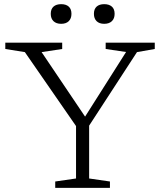

<svg xmlns="http://www.w3.org/2000/svg" viewBox="-20 -903 779 923"><path d="M99.5 -652.5 5.5 -667.5V-698H279V-667.5L180 -652.5L398 -329H380.5L586 -653L488 -667.5V-698H724V-667.5L638.5 -652.5L408.5 -299V-45L508.5 -30.5V0H245.5V-30.5L345.5 -45V-297ZM274 -788.5Q250.5 -788.5 237.2 -801.2Q224 -814 224 -836.5Q224 -859.5 237.2 -871.2Q250.5 -883 274 -883Q297.5 -883 310.5 -871.2Q323.5 -859.5 323.5 -836.5Q323.5 -814 310.5 -801.2Q297.5 -788.5 274 -788.5ZM481 -788.5Q457.5 -788.5 444.5 -801.2Q431.5 -814 431.5 -836.5Q431.5 -859.5 444.5 -871.2Q457.5 -883 481 -883Q504.5 -883 517.8 -871.2Q531 -859.5 531 -836.5Q531 -814 517.8 -801.2Q504.5 -788.5 481 -788.5Z"/></svg>

Font: Newsreader 9pt Light
Style: Regular
Weight: 300
Designer: Hugues Gentile
Foundry: Production Type
Version: Version 1.003